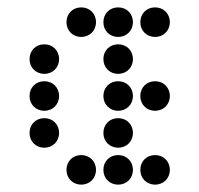

<svg xmlns="http://www.w3.org/2000/svg" viewBox="-20 -510 540 520"><path d="M200 -490C177 -490 160 -473 160 -450C160 -427 177 -410 200 -410C223 -410 240 -427 240 -450C240 -473 223 -490 200 -490ZM300 -490C277 -490 260 -473 260 -450C260 -427 277 -410 300 -410C323 -410 340 -427 340 -450C340 -473 323 -490 300 -490ZM400 -410C423 -410 440 -427 440 -450C440 -473 423 -490 400 -490C377 -490 360 -473 360 -450C360 -427 377 -410 400 -410ZM100 -390C77 -390 60 -373 60 -350C60 -327 77 -310 100 -310C123 -310 140 -327 140 -350C140 -373 123 -390 100 -390ZM300 -390C277 -390 260 -373 260 -350C260 -327 277 -310 300 -310C323 -310 340 -327 340 -350C340 -373 323 -390 300 -390ZM100 -290C77 -290 60 -273 60 -250C60 -227 77 -210 100 -210C123 -210 140 -227 140 -250C140 -273 123 -290 100 -290ZM300 -290C277 -290 260 -273 260 -250C260 -227 277 -210 300 -210C323 -210 340 -227 340 -250C340 -273 323 -290 300 -290ZM400 -290C377 -290 360 -273 360 -250C360 -227 377 -210 400 -210C423 -210 440 -227 440 -250C440 -273 423 -290 400 -290ZM100 -190C77 -190 60 -173 60 -150C60 -127 77 -110 100 -110C123 -110 140 -127 140 -150C140 -173 123 -190 100 -190ZM300 -190C277 -190 260 -173 260 -150C260 -127 277 -110 300 -110C323 -110 340 -127 340 -150C340 -173 323 -190 300 -190ZM200 -90C177 -90 160 -73 160 -50C160 -27 177 -10 200 -10C223 -10 240 -27 240 -50C240 -73 223 -90 200 -90ZM300 -90C277 -90 260 -73 260 -50C260 -27 277 -10 300 -10C323 -10 340 -27 340 -50C340 -73 323 -90 300 -90ZM400 -90C377 -90 360 -73 360 -50C360 -27 377 -10 400 -10C423 -10 440 -27 440 -50C440 -73 423 -90 400 -90Z"/></svg>

Font: TINY 5x3 80
Style: Regular
Weight: 200
Designer: Jack Halten Fahnestock
Foundry: Velvetyne Type Foundry
Version: Version 1.002;hotconv 1.0.109;makeotfexe 2.5.65596